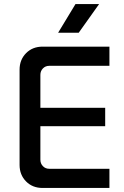

<svg xmlns="http://www.w3.org/2000/svg" viewBox="-20 -931 614 951"><path d="M191 0Q141 0 109 -32.5Q77 -65 77 -114V-586Q77 -635 109 -667.5Q141 -700 191 -700H522V-605H224Q205 -605 192.5 -592Q180 -579 180 -560V-140Q180 -121 192.5 -108Q205 -95 224 -95H522V0ZM128 -306V-397H501V-306ZM268 -769 354 -911H471L370 -769Z"/></svg>

Font: SUSE Medium
Style: Regular
Weight: 500
Designer: Rene Bieder
Foundry: SUSE
Version: Version 1.000